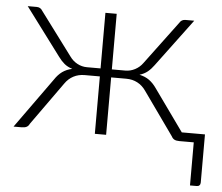

<svg xmlns="http://www.w3.org/2000/svg" viewBox="-50 -554 912 788"><g transform="rotate(5 406.5 -160.0)"><path d="M226 -306.5Q238.5 -289 257.2 -279Q276 -269 297 -269H353V-498H399.5V-269H455Q476 -269 495 -279Q514 -289 526.5 -306.5L658.5 -483.5Q666.5 -497.5 682.5 -497.5H719L573 -301.5Q561.5 -285.5 547.8 -274.2Q534 -263 514.5 -257Q538 -252 555 -239.8Q572 -227.5 586 -207L708 -36.5H803.5V161.5Q803.5 169 799.5 173.2Q795.5 177.5 788.5 177.5H760.5V0H701Q688 0 680.5 -4Q673 -8 668.5 -17L543 -193.5Q528.5 -214.5 508 -225.2Q487.5 -236 462 -236H399.5V0.5H353V-236H290.5Q265 -236 244.5 -225.2Q224 -214.5 209.5 -193.5L83.5 -17Q79.5 -8 71.8 -4Q64 0 51 0H18L166.5 -207Q180 -227.5 197 -239.8Q214 -252 237.5 -257Q218 -263 204.5 -274.2Q191 -285.5 179.5 -301.5L33 -497.5H70Q86 -497.5 94 -483.5Z"/></g></svg>

Font: Lato Light
Style: Regular
Weight: 300
Designer: Lukasz Dziedzic
Foundry: tyPoland Lukasz Dziedzic
Version: Version 2.007; 2014-02-27